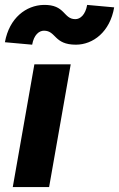

<svg xmlns="http://www.w3.org/2000/svg" viewBox="-38 -762 485 782"><path d="M14 0H162L250 -500H102ZM-18 -590 93 -580C100 -620 121 -637 141 -637C191 -637 181 -580 271 -580C341 -580 410 -632 427 -732L317 -742C310 -702 289 -684 269 -684C219 -684 229 -744 139 -742C69 -740 0 -690 -18 -590Z"/></svg>

Font: Uncut Sans
Style: Bold Italic
Weight: 700
Italic angle: -10°
Designer: Kasper Nordkvist
Foundry: Uncut Type
Version: Version 1.111;FEAKit 1.0